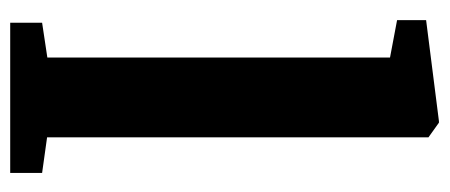

<svg xmlns="http://www.w3.org/2000/svg" viewBox="-266 -594 860 367"><g transform="rotate(90 163.5 -410.0)"><path d="M89.5 -71V-726L18 -739.5V-795L211 -819.5H214L242 -799.5V-70.5L310 -61V0H23V-61Z"/></g></svg>

Font: Merriweather 24pt ExtraBold
Style: Regular
Weight: 800
Version: Version 2.100